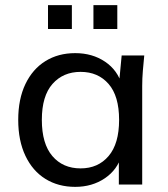

<svg xmlns="http://www.w3.org/2000/svg" viewBox="-20 -719 656 748"><path d="M273 9Q207 9 157 -22Q107 -53 79 -112Q51 -171 51 -252Q51 -333 79 -391.5Q107 -450 157 -481Q207 -512 273 -512Q340 -512 389.5 -478.5Q439 -445 455 -387H443L454 -503H542Q539 -473 536.5 -443Q534 -413 534 -384V0H443V-115H454Q438 -58 388.5 -24.5Q339 9 273 9ZM294 -63Q362 -63 403 -111Q444 -159 444 -252Q444 -345 403 -392Q362 -439 294 -439Q226 -439 184.5 -392Q143 -345 143 -252Q143 -159 184 -111Q225 -63 294 -63ZM344 -606V-699H437V-606ZM167 -606V-699H260V-606Z"/></svg>

Font: Mulish Medium
Style: Regular
Weight: 500
Designer: Vernon Adams
Foundry: Vernon Adams
Version: Version 3.603; ttfautohint (v1.8.3)